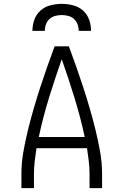

<svg xmlns="http://www.w3.org/2000/svg" viewBox="-20 -975 640 995"><path d="M91 0V-74Q91 -131 101 -187.5Q111 -244 124.5 -299.5Q138 -355 154 -410Q170 -465 187.5 -519Q205 -573 224 -627Q243 -681 263 -735H337Q357 -681 376 -627Q395 -573 412.5 -519Q430 -465 446 -410Q462 -355 475.5 -299.5Q489 -244 499 -187.5Q509 -131 509 -74V0H444V-74Q444 -107 440 -140.5Q436 -174 431 -207H169Q164 -174 160 -140.5Q156 -107 156 -74V0ZM419 -265Q397 -368 366 -468.5Q335 -569 300 -668Q265 -569 234 -468.5Q203 -368 181 -265ZM148 -815Q148 -844 158 -872.5Q168 -901 190 -920.5Q212 -940 241.5 -947.5Q271 -955 300 -955Q329 -955 358.5 -947.5Q388 -940 410 -920.5Q432 -901 442 -872.5Q452 -844 452 -815H388Q388 -832 382 -848.5Q376 -865 363.5 -876.5Q351 -888 334 -892.5Q317 -897 300 -897Q283 -897 266 -892.5Q249 -888 236.5 -876.5Q224 -865 218 -848.5Q212 -832 212 -815Z"/></svg>

Font: Iosevka Curly Light Extended
Style: Regular
Weight: 300
Width: 7
Monospace: yes
Designer: Belleve Invis
Foundry: Belleve Invis
Version: Version 11.1.0; ttfautohint (v1.8.3)